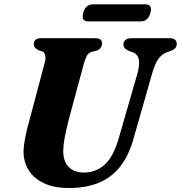

<svg xmlns="http://www.w3.org/2000/svg" viewBox="-20 -882 862 914"><path d="M545.5 -225 634.5 -533Q646 -575.5 640.5 -600.2Q635 -625 610 -634L596 -638.5Q579.5 -646 573.5 -653Q567.5 -660 567.5 -671Q567.5 -683.5 577.2 -691.8Q587 -700 605.5 -700H789.5Q805.5 -700 813.5 -692.8Q821.5 -685.5 821.5 -674Q821.5 -660 813.2 -652Q805 -644 789 -638L774.5 -633.5Q748.5 -623 732.2 -599Q716 -575 703 -528L615 -219.5Q591.5 -137.5 549.8 -86.2Q508 -35 448 -11Q388 13 308 13Q235 13 186.8 -10.8Q138.5 -34.5 115 -74.2Q91.5 -114 92 -163.5Q92.5 -183.5 97 -210.2Q101.5 -237 108.2 -264.5Q115 -292 121.5 -314.5L192.5 -582Q198.5 -601.5 195.5 -617Q192.5 -632.5 182 -637L162.5 -643Q150.5 -650.5 145.5 -656.5Q140.5 -662.5 141 -673.5Q141 -684.5 149.2 -692.2Q157.5 -700 172 -700H433.5Q466 -700 466 -675.5Q466 -665 459.2 -655Q452.5 -645 438.5 -640L416 -635Q401 -630 394 -617.5Q387 -605 379.5 -580L308 -315.5Q294 -261.5 287.8 -226.2Q281.5 -191 281 -166Q280.5 -113.5 307 -87Q333.5 -60.5 380.5 -60.5Q435 -60.5 477.2 -97.2Q519.5 -134 545.5 -225ZM376 -820.5Q381.5 -841.5 393.8 -851.5Q406 -861.5 423 -861.5H672Q689 -861.5 695.5 -851.8Q702 -842 696 -821Q690.5 -800 678.5 -790Q666.5 -780 649 -780H400.5Q383 -780 376.8 -790Q370.5 -800 376 -820.5Z"/></svg>

Font: Fraunces
Style: Bold Italic
Weight: 700
Italic angle: -16°
Version: Version 1.000;[b76b70a41]